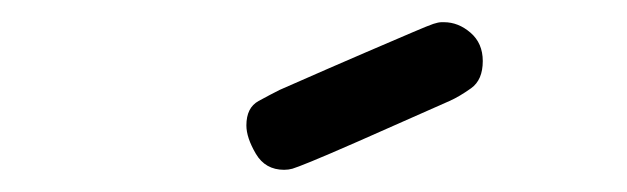

<svg xmlns="http://www.w3.org/2000/svg" viewBox="-20 -659 565 173"><path d="M202 -546Q202 -562 213 -568Q224 -574 232 -578Q282 -600 310 -612Q338 -624 352 -630Q366 -636 370.5 -637.5Q375 -639 378 -639H380Q393 -639 404 -629.5Q415 -620 415 -604Q415 -587 404.5 -579.5Q394 -572 385 -568Q331 -544 302.5 -531.5Q274 -519 260.5 -513.5Q247 -508 243.5 -507Q240 -506 236 -506Q219 -506 210.5 -520.5Q202 -535 202 -546Z"/></svg>

Font: CMU Typewriter Custom
Style: Regular
Weight: 500
Monospace: yes
Version: Version 0.7.0